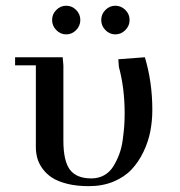

<svg xmlns="http://www.w3.org/2000/svg" viewBox="-20 -637 621 664"><path d="M32.2 -411.1V-439H196.8L199.2 -411.1V-150.9Q199.2 -80.1 221.9 -50Q244.6 -20 295.9 -20Q320.8 -20 340.3 -31Q359.9 -42 372.1 -62Q384.3 -82 392.6 -104.2Q400.9 -126.5 404.5 -153.8Q408.2 -181.2 409.7 -201.9Q411.1 -222.7 411.1 -245.1Q411.1 -332 391.1 -405.8L389.2 -432.1L481 -439Q506.8 -353.5 506.8 -256.8Q506.8 -218.8 499.8 -182.6Q492.7 -146.5 476.1 -111.8Q459.5 -77.1 435.1 -51Q410.6 -24.9 372.6 -9Q334.5 6.8 287.1 6.8Q245.6 6.8 213.1 -1.2Q180.7 -9.3 160.6 -22.2Q140.6 -35.2 127.4 -53.2Q114.3 -71.3 109.1 -89.8Q104 -108.4 104 -128.9V-411.1ZM174.6 -533Q160.2 -547.9 160.2 -567.9Q160.2 -587.9 174.6 -602.5Q189 -617.2 209 -617.2Q229 -617.2 243.4 -602.5Q257.8 -587.9 257.8 -567.9Q257.8 -547.9 243.4 -533Q229 -518.1 209 -518.1Q189 -518.1 174.6 -533ZM344.5 -533Q330.1 -547.9 330.1 -567.9Q330.1 -587.9 344.5 -602.5Q358.9 -617.2 378.9 -617.2Q398.9 -617.2 413.6 -602.5Q428.2 -587.9 428.2 -567.9Q428.2 -547.9 413.6 -533Q398.9 -518.1 378.9 -518.1Q358.9 -518.1 344.5 -533Z"/></svg>

Font: Dehuti
Style: Bold
Weight: 700
Version: Version 1.2